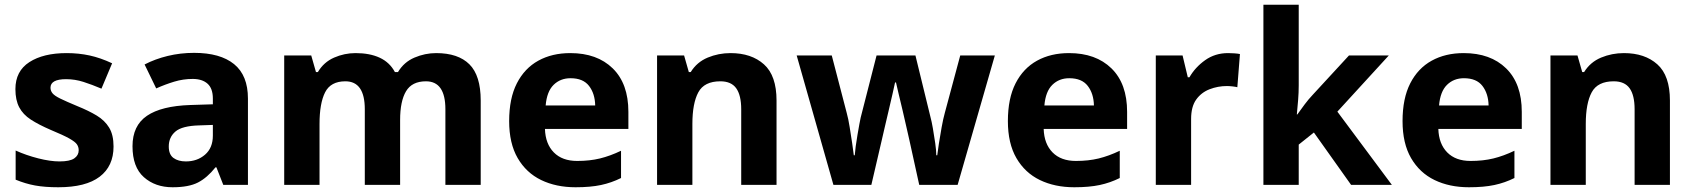

<svg xmlns="http://www.w3.org/2000/svg" viewBox="-20 -780 7140 810"><path d="M459 -162Q459 -79 400.5 -34.5Q342 10 226 10Q169 10 128 2.5Q87 -5 46 -22V-145Q90 -125 141 -112Q192 -99 231 -99Q275 -99 293.5 -112Q312 -125 312 -146Q312 -160 304.5 -171Q297 -182 272 -196Q247 -210 194 -232Q143 -254 110 -275.5Q77 -297 61 -327.5Q45 -358 45 -404Q45 -480 104 -518Q163 -556 261 -556Q312 -556 358 -546Q404 -536 453 -513L408 -406Q368 -423 332 -434.5Q296 -446 259 -446Q193 -446 193 -410Q193 -397 201.5 -386.5Q210 -376 234.5 -364Q259 -352 307 -332Q354 -313 388 -292.5Q422 -272 440.5 -241.5Q459 -211 459 -162Z M799 -557Q909 -557 967.5 -509.5Q1026 -462 1026 -364V0H922L893 -74H889Q854 -30 815 -10Q776 10 708 10Q635 10 587 -32.5Q539 -75 539 -163Q539 -250 600 -291.5Q661 -333 783 -337L878 -340V-364Q878 -407 855.5 -427Q833 -447 793 -447Q753 -447 715 -435.5Q677 -424 639 -407L590 -508Q634 -531 687.5 -544Q741 -557 799 -557ZM820 -251Q748 -249 720 -225Q692 -201 692 -162Q692 -128 712 -113.5Q732 -99 764 -99Q812 -99 845 -127.5Q878 -156 878 -208V-253Z M1820 -556Q1913 -556 1960.5 -508.5Q2008 -461 2008 -356V0H1859V-319Q1859 -437 1777 -437Q1718 -437 1693 -395Q1668 -353 1668 -274V0H1519V-319Q1519 -437 1437 -437Q1375 -437 1351.5 -390.5Q1328 -344 1328 -257V0H1179V-546H1293L1313 -476H1321Q1346 -518 1389.5 -537Q1433 -556 1480 -556Q1540 -556 1582 -536.5Q1624 -517 1646 -476H1659Q1684 -518 1728.5 -537Q1773 -556 1820 -556Z M2386 -556Q2499 -556 2565 -491.5Q2631 -427 2631 -308V-236H2279Q2281 -173 2316.5 -137Q2352 -101 2415 -101Q2468 -101 2511 -111.5Q2554 -122 2600 -144V-29Q2560 -9 2515.5 0.5Q2471 10 2408 10Q2326 10 2263 -20.5Q2200 -51 2164 -113Q2128 -175 2128 -269Q2128 -365 2160.5 -428.5Q2193 -492 2251 -524Q2309 -556 2386 -556ZM2387 -450Q2344 -450 2315.5 -422Q2287 -394 2282 -335H2491Q2490 -385 2465 -417.5Q2440 -450 2387 -450Z M3062 -556Q3150 -556 3203 -508.5Q3256 -461 3256 -356V0H3107V-319Q3107 -378 3086 -407.5Q3065 -437 3019 -437Q2951 -437 2926 -390.5Q2901 -344 2901 -257V0H2752V-546H2866L2886 -476H2894Q2920 -518 2965.5 -537Q3011 -556 3062 -556Z M3816 -191Q3812 -208 3804.5 -241.5Q3797 -275 3788 -313.5Q3779 -352 3771 -384.5Q3763 -417 3760 -432H3756Q3753 -417 3745.5 -384.5Q3738 -352 3729 -313.5Q3720 -275 3712 -241Q3704 -207 3700 -189L3656 0H3496L3341 -546H3489L3552 -304Q3559 -279 3564.5 -244Q3570 -209 3575 -176.5Q3580 -144 3582 -125H3586Q3587 -139 3590 -162.5Q3593 -186 3597.5 -211Q3602 -236 3605.5 -256.5Q3609 -277 3611 -284L3678 -546H3842L3906 -284Q3910 -270 3915.5 -239Q3921 -208 3925.5 -176Q3930 -144 3930 -125H3934Q3936 -142 3941 -174.5Q3946 -207 3952.5 -243Q3959 -279 3966 -304L4031 -546H4177L4020 0H3858Z M4490 -556Q4603 -556 4669 -491.5Q4735 -427 4735 -308V-236H4383Q4385 -173 4420.5 -137Q4456 -101 4519 -101Q4572 -101 4615 -111.5Q4658 -122 4704 -144V-29Q4664 -9 4619.5 0.5Q4575 10 4512 10Q4430 10 4367 -20.5Q4304 -51 4268 -113Q4232 -175 4232 -269Q4232 -365 4264.5 -428.5Q4297 -492 4355 -524Q4413 -556 4490 -556ZM4491 -450Q4448 -450 4419.5 -422Q4391 -394 4386 -335H4595Q4594 -385 4569 -417.5Q4544 -450 4491 -450Z M5161 -556Q5172 -556 5187 -555Q5202 -554 5211 -552L5200 -412Q5193 -414 5179.5 -415.5Q5166 -417 5156 -417Q5118 -417 5083 -403.5Q5048 -390 5026.5 -360Q5005 -330 5005 -278V0H4856V-546H4969L4991 -454H4998Q5022 -496 5064 -526Q5106 -556 5161 -556Z M5459 -420Q5459 -389 5456.5 -358.5Q5454 -328 5451 -297H5453Q5468 -318 5484 -339.5Q5500 -361 5518 -380L5671 -546H5839L5622 -309L5852 0H5680L5523 -221L5459 -170V0H5310V-760H5459Z M6155 -556Q6268 -556 6334 -491.5Q6400 -427 6400 -308V-236H6048Q6050 -173 6085.5 -137Q6121 -101 6184 -101Q6237 -101 6280 -111.5Q6323 -122 6369 -144V-29Q6329 -9 6284.5 0.5Q6240 10 6177 10Q6095 10 6032 -20.5Q5969 -51 5933 -113Q5897 -175 5897 -269Q5897 -365 5929.5 -428.5Q5962 -492 6020 -524Q6078 -556 6155 -556ZM6156 -450Q6113 -450 6084.5 -422Q6056 -394 6051 -335H6260Q6259 -385 6234 -417.5Q6209 -450 6156 -450Z M6831 -556Q6919 -556 6972 -508.5Q7025 -461 7025 -356V0H6876V-319Q6876 -378 6855 -407.5Q6834 -437 6788 -437Q6720 -437 6695 -390.5Q6670 -344 6670 -257V0H6521V-546H6635L6655 -476H6663Q6689 -518 6734.5 -537Q6780 -556 6831 -556Z"/></svg>

Font: Noto Sans Gurmukhi
Style: Bold
Weight: 700
Designer: Jelle Bosma - Monotype Design Team
Foundry: Monotype Imaging Inc.
Version: Version 2.004; ttfautohint (v1.8.4.7-5d5b)